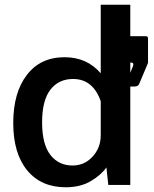

<svg xmlns="http://www.w3.org/2000/svg" viewBox="-20 -782 652 812"><path d="M95 -61.5C134.3 -13.8 188.7 10 258 10C299.3 10 334.7 1.3 364 -16C393.3 -33.3 415.3 -52.7 430 -74L438 0H531V-762H406V-472C367.3 -517.3 316.3 -540 253 -540C185 -540 131.8 -515 93.5 -465C55.2 -415 36 -347.3 36 -262C36 -176 55.7 -109.2 95 -61.5ZM371.5 -119.5C348.5 -94.5 320.3 -82 287 -82C247.7 -82 216.3 -97 193 -127C169.7 -157 158 -203 158 -265C158 -326.3 169.7 -372.2 193 -402.5C216.3 -432.8 248.3 -448 289 -448C345 -448 384 -416.7 406 -354V-210C406 -174.7 394.5 -144.5 371.5 -119.5ZM512.5 -419.5C514.2 -417.2 516.3 -416 519 -416H546C552.7 -416 557.7 -416.8 561 -418.5C564.3 -420.2 567 -423.3 569 -428L604 -511C605.3 -513.7 606 -516 606 -518V-619C606 -625.7 603 -629 597 -629H525C518.3 -629 515 -625 515 -617V-531C515 -526.3 516 -523.2 518 -521.5C520 -519.8 523.3 -518.7 528 -518L537 -517C541.7 -516.3 544 -514 544 -510L542 -501L512 -428C510.7 -424.7 510.8 -421.8 512.5 -419.5Z"/></svg>

Font: Morrison SemiBold
Style: Regular
Weight: 600
Designer: Pablo Impallari, Rodrigo Fuenzalida (Modified by Dan O. Williams)
Version: Version 0.030; ttfautohint (v1.8.1)